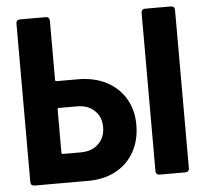

<svg xmlns="http://www.w3.org/2000/svg" viewBox="-51 -754 851 807"><g transform="rotate(-5 374.5 -350.5)"><path d="M290 0H63Q46 0 46 -17V-684Q46 -701 63 -701H170Q187 -701 187 -684V-435Q187 -429 193 -429H284Q351 -429 402.5 -402.5Q454 -376 482.5 -328Q511 -280 511 -217Q511 -153 483.5 -103.5Q456 -54 406 -27Q356 0 290 0ZM269 -316H193Q187 -316 187 -310V-128Q187 -122 193 -122H269Q315 -122 343 -149Q371 -176 371 -220Q371 -263 343 -289.5Q315 -316 269 -316ZM574 -17V-683Q574 -700 591 -700H698Q715 -700 715 -683V-17Q715 0 698 0H591Q574 0 574 -17Z"/></g></svg>

Font: Barlow
Style: Bold
Weight: 700
Designer: Jeremy Tribby
Foundry: Jeremy Tribby
Version: Version 1.101 August 23, 2024